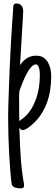

<svg xmlns="http://www.w3.org/2000/svg" viewBox="-20 -709 312 1071"><path d="M86.9 -126Q86.9 -102.5 86.9 -79.6Q86.9 -56.6 87.9 -33.2Q91.8 -37.6 95.9 -40.3Q100.1 -43 105.5 -46.9Q131.3 -65.9 149.7 -93.8Q168 -121.6 179.7 -153.6Q191.4 -185.5 196.8 -219.2Q202.1 -252.9 202.1 -284.2Q202.1 -290 201.9 -301Q201.7 -312 199.5 -322.8Q197.3 -333.5 192.6 -341.6Q188 -349.6 179.7 -349.6Q170.9 -349.6 162.1 -342.5Q153.3 -335.4 145.3 -324.2Q137.2 -313 129.6 -299.3Q122.1 -285.6 116 -272.2Q109.9 -258.8 105.5 -247.1Q101.1 -235.4 98.6 -228.5Q95.7 -221.7 92.3 -213.1Q88.9 -204.6 87.9 -197.3Q86.9 -190.4 86.7 -181.2Q86.4 -171.9 86.4 -162.4Q86.4 -152.8 86.7 -143.3Q86.9 -133.8 86.9 -126ZM114.3 325.2Q114.3 335 108.9 338.4Q103.5 341.8 94.7 341.8Q83 341.8 69.1 338.6Q55.2 335.4 47.9 325.2Q45.9 323.2 44.2 311Q42.5 298.8 40.8 281.7Q39.1 264.6 37.6 244.4Q36.1 224.1 34.9 205.6Q33.7 187 32.7 172.6Q31.7 158.2 31.2 152.3Q25.4 46.9 25.4 -58.6Q25.4 -77.1 26.1 -105.7Q26.9 -134.3 28.1 -169.9Q29.3 -205.6 30.8 -246.6Q32.2 -287.6 34.2 -330.8Q36.1 -374 38.3 -417.7Q40.5 -461.4 43 -502.7Q45.4 -543.9 47.9 -580.8Q50.3 -617.7 52.7 -647.5Q53.7 -654.8 53.5 -662.1Q53.2 -669.4 54.7 -676.8Q57.1 -683.6 60.3 -686.5Q63.5 -689.5 70.3 -689.5Q90.3 -689.5 99.1 -678.5Q107.9 -667.5 109.4 -650.4Q109.4 -649.9 108.9 -636.7Q108.4 -623.5 107.2 -602.1Q106 -580.6 104.2 -553.7Q102.5 -526.9 100.8 -498.5Q99.1 -470.2 97.7 -443.1Q96.2 -416 94.7 -394.5Q93.3 -373 92.5 -359.6Q91.8 -346.2 91.8 -345.7Q107.9 -370.1 130.1 -384.3Q152.3 -398.4 182.6 -398.4Q206.5 -398.4 222.4 -387.9Q238.3 -377.4 247.8 -360.6Q257.3 -343.8 261.5 -323.2Q265.6 -302.7 265.6 -283.2Q265.6 -243.7 259.5 -204.8Q253.4 -166 239.5 -130.1Q225.6 -94.2 203.4 -62.7Q181.2 -31.2 149.4 -5.9Q145.5 -2.4 140.1 1.5Q134.8 5.4 128.9 8.8Q123 12.2 117.2 14.4Q111.3 16.6 106.4 16.6Q99.6 16.6 95.2 12Q90.8 7.3 87.9 2.9Q90.3 76.7 94.5 150.9Q98.6 225.1 110.4 297.9Q111.8 304.7 113 311.3Q114.3 317.9 114.3 325.2Z"/></svg>

Font: Just Another Hand
Style: Regular
Weight: 400
Designer: Astigmatic (AOETI)
Foundry: Astigmatic (AOETI)
Version: Version 1.001